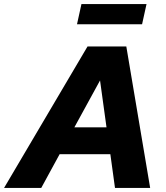

<svg xmlns="http://www.w3.org/2000/svg" viewBox="-74 -930 821 950"><path d="M-54 0 359 -700H551L669 0H495L472 -167H221L130 0ZM294 -300H453L421 -532ZM307 -810 329 -910H651L629 -810Z"/></svg>

Font: Red Hat Text VF
Style: Italic
Weight: 400
Italic angle: -12°
Designer: Pentagram, MCKL
Foundry: Pentagram, MCKL
Version: Version 1.023